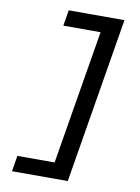

<svg xmlns="http://www.w3.org/2000/svg" viewBox="-102 -891 805 1102"><g transform="rotate(10 300.0 -340.0)"><path d="M47 143 62 51H279L409 -731H192L207 -823H532L372 143Z"/></g></svg>

Font: Iosevka Aile Semibold
Style: Italic
Weight: 600
Italic angle: -9°
Designer: Belleve Invis
Foundry: Belleve Invis
Version: Version 31.1.0; ttfautohint (v1.8.4)